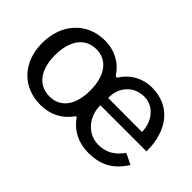

<svg xmlns="http://www.w3.org/2000/svg" viewBox="-75 -823 1129 1129"><g transform="rotate(45 489.5 -258.5)"><path d="M295 10C377 10 442 -25 484 -83C491 -94 496 -94 501 -85C543 -26 610 10 692 10C793 10 863 -25 920 -115L852 -148C812 -91 764 -65 702 -65C616 -65 546 -138 546 -238H930C930 -419 836 -527 688 -527C610 -527 543 -489 504 -427C498 -419 493 -419 486 -427C446 -489 379 -527 296 -527C149 -527 45 -417 45 -255C45 -98 145 10 295 10ZM693 -457C778 -457 830 -380 830 -300L548 -301C547 -395 610 -457 693 -457ZM297 -63C206 -63 149 -135 149 -258C149 -382 206 -455 296 -455C387 -455 443 -382 443 -258C443 -135 389 -63 297 -63Z"/></g></svg>

Font: United Sans Medium
Style: Regular
Weight: 500
Designer: Pablo Impallari, Rodrigo Fuenzalida (Modified by Dan O. Williams)
Version: Version 1.000;PS 001.000;hotconv 1.0.88;makeotf.lib2.5.64775